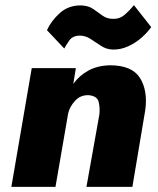

<svg xmlns="http://www.w3.org/2000/svg" viewBox="-20 -724 612 744"><path d="M162 -607Q178 -643 212 -673.5Q246 -704 295 -703Q323 -702 341.5 -689Q360 -676 378 -663Q396 -650 422 -651Q445 -651 464 -667.5Q483 -684 499 -704L566 -619Q552 -599 529 -578.5Q506 -558 476.5 -544.5Q447 -531 416 -532Q391 -533 370.5 -547Q350 -561 329.5 -574Q309 -587 285 -586Q260 -584 248 -566.5Q236 -549 229 -536ZM365 -280Q368 -308 362 -330Q356 -352 325 -355Q293 -357 271.5 -334Q250 -311 244 -284L195 0H24L103 -460H274L264 -399Q287 -431 322.5 -450.5Q358 -470 406 -471Q491 -471 522 -422.5Q553 -374 543 -298L493 0H315Z"/></svg>

Font: Jost* Heavy
Style: Italic
Weight: 800
Italic angle: -10°
Version: Version 3.7